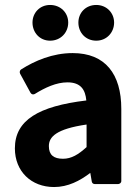

<svg xmlns="http://www.w3.org/2000/svg" viewBox="-20 -730 563 774"><path d="M40 -132C40 -39 106 24 198 24C254 24 302 -1 344 -33L350 2C351 8 356 12 362 12H456C461 12 469 8 469 0V-291C469 -432 404 -516 273 -516C192 -516 120 -485 65 -450C60 -447 58 -439 61 -433L103 -356C107 -349 114 -348 120 -351C162 -377 207 -398 252 -398C306 -398 324 -368 328 -325C136 -302 40 -246 40 -132ZM177 -141C177 -178 206 -210 329 -228V-137C296 -107 268 -90 234 -90C197 -90 177 -105 177 -141ZM182 -566C224 -566 255 -598 255 -639C255 -679 224 -710 182 -710C140 -710 111 -678 111 -639C111 -599 140 -566 182 -566ZM368 -566C410 -566 440 -599 440 -639C440 -678 410 -710 368 -710C326 -710 296 -679 296 -639C296 -598 326 -566 368 -566Z"/></svg>

Font: Falling Sky
Style: Bd
Weight: 700
Designer: Paul D. Hunt
Foundry: Adobe Systems Incorporated
Version: Version 1.02